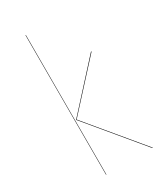

<svg xmlns="http://www.w3.org/2000/svg" viewBox="-185 -800 737 870"><g transform="rotate(-30 183.5 -365.0)"><path d="M104 -730V0H102.1V-730ZM325.2 -517.1 111.8 -283.2 347.2 0H344.2L108.9 -283.2L321.8 -517.1Z"/></g></svg>

Font: Fira Sans Compressed Two
Style: Regular
Weight: 100
Width: 1
Designer: Carrois Corporate & Edenspiekermann AG
Foundry: Carrois Corporate GbR & Edenspiekermann AG
Version: Version 4.203;PS 004.203;hotconv 1.0.88;makeotf.lib2.5.64775